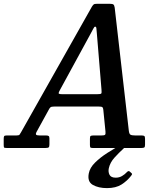

<svg xmlns="http://www.w3.org/2000/svg" viewBox="-80 -780 867 1012"><path d="M-60.5 -18V-47Q-60.5 -58 -58.2 -62Q-56 -66 -45 -66H6.5Q20.5 -66 23.2 -70.5Q26 -75 31 -83L404.5 -745Q409.5 -753 413.8 -756.5Q418 -760 431.5 -760H498Q513 -760 517.8 -756.2Q522.5 -752.5 524.5 -740L599 -91Q601 -73.5 608.2 -69.8Q615.5 -66 633 -66H666.5Q677.5 -66 681 -62.8Q684.5 -59.5 684.5 -48V-18Q684.5 -6 680.8 -3Q677 0 665 0H408Q398 0 396 -3.5Q394 -7 394 -17V-48.5Q394 -61 397.8 -63.5Q401.5 -66 414 -66H454.5Q469 -66 473.2 -69.2Q477.5 -72.5 476 -86.5L464.5 -201.5Q463 -215 456.5 -216.8Q450 -218.5 435 -218.5H212.5Q199.5 -218.5 192.5 -217.2Q185.5 -216 180.5 -208L112 -83.5Q107.5 -75 110.2 -70.5Q113 -66 129 -66H163Q172 -66 176.2 -63.2Q180.5 -60.5 180.5 -51V-19.5Q180.5 -7 176.8 -3.5Q173 0 160 0H-44.5Q-57 0 -58.8 -3Q-60.5 -6 -60.5 -18ZM397.5 -602 237.5 -308.5Q230.5 -296 229 -289.8Q227.5 -283.5 248.5 -283.5H432Q451 -283.5 453.8 -287.2Q456.5 -291 455 -307L430.5 -603.5Q429 -622.5 428 -631Q427 -639.5 421.5 -639.5Q417 -639.5 411.5 -628.2Q406 -617 397.5 -602ZM484 211.5Q439 211.5 409.2 194.5Q379.5 177.5 388 134Q393.5 104 421.2 76.8Q449 49.5 485.5 26.2Q522 3 552.5 -15Q573 -27.5 579 -18Q585.5 -9.5 569.5 4.5Q548 24 524 50.2Q500 76.5 493.5 107Q489.5 126 497.2 141.2Q505 156.5 530 156.5Q548.5 156.5 563.2 147.8Q578 139 588.5 127.5Q597.5 118 603.5 124L612.5 132Q616.5 135.5 616 138Q615.5 140.5 611.5 146Q590.5 173.5 560.5 192.5Q530.5 211.5 484 211.5Z"/></svg>

Font: Besley* Narrow Medium
Style: Italic
Weight: 500
Width: 4
Italic angle: -13°
Designer: Owen Earl
Foundry: indestructible type*
Version: Version 3.000; ttfautohint (v1.8.3)